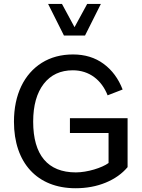

<svg xmlns="http://www.w3.org/2000/svg" viewBox="-20 -975 739 1000"><path d="M313 -790H422.9L505.4 -954.6H434.1L368.2 -833.5L302.7 -954.6H230.5ZM344.2 -282.2H545.4V-126C511.7 -101.1 435.1 -77.1 375 -77.1C229 -77.1 152.8 -167.5 152.8 -341.3C152.8 -425.8 171.4 -491.2 208 -538.6C244.6 -585.4 294.9 -608.9 359.4 -608.9C445.3 -608.9 509.3 -558.1 540.5 -478.5L618.7 -508.8C596.7 -565.4 564 -609.9 519.5 -642.6C475.1 -675.3 421.9 -691.4 360.4 -691.4C298.3 -691.4 244.1 -676.8 197.8 -647.9C105.5 -589.8 52.7 -482.4 52.7 -341.3C52.7 -127 173.8 5.4 373.5 5.4C431.2 5.4 483.4 -4.4 530.8 -23.9C578.1 -43.5 615.7 -70.3 644.5 -104.5V-359.4H344.2Z"/></svg>

Font: Estedad Medium
Style: Regular
Weight: 500
Designer: Amin Abedi
Version: Version 7.3